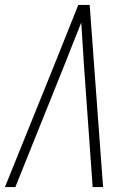

<svg xmlns="http://www.w3.org/2000/svg" viewBox="-24 -755 544 775"><path d="M-4 0 194 -490 292 -735H338L392 0H350L315 -490Q312 -534 309.5 -577.5Q307 -621 304 -664Q287 -621 269.5 -577.5Q252 -534 235 -490L38 0Z"/></svg>

Font: Iosevka Extralight
Style: Italic
Weight: 200
Italic angle: -9°
Monospace: yes
Designer: Belleve Invis
Foundry: Belleve Invis
Version: Version 32.5.0; ttfautohint (v1.8.4)